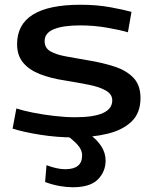

<svg xmlns="http://www.w3.org/2000/svg" viewBox="-20 -569 644 809"><path d="M33 -27 49 -112Q76 -103 118.5 -94.5Q161 -86 208.5 -80.5Q256 -75 297 -75Q453 -75 453 -146Q453 -172 426 -187.5Q399 -203 353.5 -212Q308 -221 253 -230Q193 -239 147.5 -257Q102 -275 77 -305.5Q52 -336 52 -383Q52 -549 319 -549Q388 -549 445 -538.5Q502 -528 534 -519L519 -433Q489 -442 433 -452Q377 -462 318 -462Q246 -462 207 -446Q168 -430 168 -396Q168 -367 192 -353Q216 -339 257 -331.5Q298 -324 350 -315Q412 -305 462.5 -288.5Q513 -272 542.5 -241Q572 -210 572 -156Q572 -93 534.5 -57Q497 -21 433 -5.5Q369 10 291 10Q221 10 151 -1Q81 -12 33 -27ZM176 127Q221 144 255 144Q326 144 326 86Q326 61 305 39Q284 17 254 -4H355Q387 17 406 46Q425 75 425 107Q425 154 392.5 187Q360 220 286 220Q262 220 232.5 215Q203 210 170 198Z"/></svg>

Font: Georama Extended Medium
Style: Regular
Weight: 500
Width: 7
Designer: Jean-Baptiste Levee
Foundry: Production Type
Version: Version 1.000